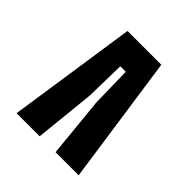

<svg xmlns="http://www.w3.org/2000/svg" viewBox="-54 -698 667 667"><g transform="rotate(-45 279.0 -364.5)"><path d="M42 -212V-325.5L265.5 -347.5L412 -350.5V-377.5L265.5 -380.5L42 -403.5V-517L516.5 -446.5V-280.5Z"/></g></svg>

Font: Big Shoulders Thin ExtraBold
Style: Regular
Weight: 800
Version: Version 2.002